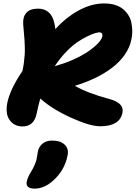

<svg xmlns="http://www.w3.org/2000/svg" viewBox="-20 -777 797 1128"><path d="M112.8 -34.2Q64 -34.2 37.1 -71Q10.3 -107.9 22.9 -172.9Q39.1 -252.4 111.8 -359.9Q117.7 -386.2 120.8 -412.1Q124 -438 125.2 -456.5Q126.5 -475.1 125.7 -502Q125 -528.8 124 -542.5Q123 -556.2 120.1 -588.6Q117.2 -621.1 116.2 -634.8Q113.3 -677.7 135 -701.9Q156.7 -726.1 203.1 -726.1Q247.6 -726.1 273.2 -697.3Q298.8 -668.5 305.2 -606Q369.1 -676.3 443.8 -716.6Q518.6 -756.8 591.8 -756.8Q627 -756.8 655 -748.3Q683.1 -739.7 701.7 -724.6Q720.2 -709.5 733.4 -689.2Q746.6 -668.9 751.5 -645.5Q756.3 -622.1 757.1 -596.7Q757.8 -571.3 752 -545.9Q742.7 -498 712.6 -455.1Q682.6 -412.1 637.5 -378.2Q592.3 -344.2 537.6 -318.1Q482.9 -292 419.9 -272.9Q493.2 -230 621.1 -195.8Q711.9 -171.9 699.2 -113.8Q683.1 -35.2 568.8 -35.2Q508.3 -35.2 397 -85.7Q285.6 -136.2 216.8 -198.2Q204.6 -155.8 195.8 -111.8Q180.7 -34.2 112.8 -34.2ZM564 -586.9Q556.2 -586.9 539.6 -582.5Q522.9 -578.1 494.1 -564.2Q465.3 -550.3 434.8 -529.8Q404.3 -509.3 368.2 -471.9Q332 -434.6 301.8 -388.2Q356 -403.3 402.3 -423.3Q448.7 -443.4 479.7 -462.6Q510.7 -481.9 533.4 -501.5Q556.2 -521 567.4 -536.1Q578.6 -551.3 581.1 -562Q583.5 -572.8 578.9 -579.8Q574.2 -586.9 564 -586.9ZM183.1 331.1Q155.8 331.1 144.3 320.3Q132.8 309.6 137.2 289.1Q141.6 267.1 160.2 235.8Q173.8 214.4 182.4 194.3Q190.9 174.3 193.6 164.3Q196.3 154.3 198.7 137Q201.2 119.6 202.1 115.2Q207.5 85.9 229.2 67.4Q251 48.8 286.1 48.8Q335.4 48.8 360.4 73.2Q385.3 97.7 377 136.2Q359.4 225.1 291 285.2Q239.7 331.1 183.1 331.1Z"/></svg>

Font: Shantell Sans Bouncy
Style: Italic
Weight: 800
Italic angle: -11.31°
Designer: Stephen Nixon, Anya Danilova, Shantell Martin
Foundry: Arrow Type
Version: Version 1.006;[9816181b4]